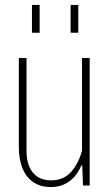

<svg xmlns="http://www.w3.org/2000/svg" viewBox="-20 -749 442 775"><path d="M342 -515V0H315L312 -81H308Q292 -41 260.5 -17.5Q229 6 185 6Q143 6 114 -14Q85 -34 70.5 -70.5Q56 -107 56 -155V-515H87V-140Q87 -101 99 -74.5Q111 -48 133 -34.5Q155 -21 186 -21Q236 -21 266 -54Q296 -87 311 -140V-515ZM109 -617V-729H140V-617ZM265 -617V-729H296V-617Z"/></svg>

Font: Hubot Sans Condensed ExtraLight
Style: Regular
Weight: 200
Width: 3
Designer: Deni Anggara
Foundry: GitHub, Inc., Subsidiary of Microsoft Corporation
Version: Version 2.000